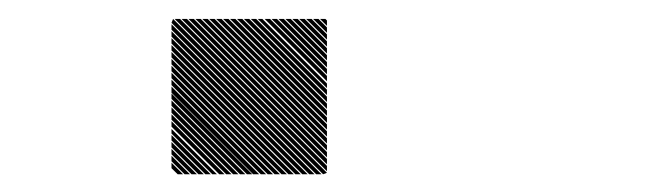

<svg xmlns="http://www.w3.org/2000/svg" viewBox="-20 -188 707 208"><path d="M334.2 -160 326.7 -167.5H332.5L334.2 -165.8ZM334.2 -152.5 319.2 -167.5H325L334.2 -158.3ZM334.2 -145 311.7 -167.5H317.5L334.2 -150.8ZM334.2 -137.5 304.2 -167.5H310L334.2 -143.3ZM334.2 -130 296.7 -167.5H302.5L334.2 -135.8ZM334.2 -122.5 289.2 -167.5H295L334.2 -128.3ZM334.2 -115 281.7 -167.5H287.5L334.2 -120.8ZM334.2 -107.5 274.2 -167.5H280L334.2 -113.3ZM334.2 -100 266.7 -167.5H272.5L334.2 -105.8ZM334.2 -92.5 259.2 -167.5H264.2L334.2 -97.5ZM334.2 -85 251.7 -167.5H257.5L334.2 -90.8ZM334.2 -77.5 244.2 -167.5H250L334.2 -83.3ZM334.2 -70 236.7 -167.5H242.5L334.2 -75.8ZM334.2 -62.5 229.2 -167.5H235L334.2 -68.3ZM334.2 -55 221.7 -167.5H227.5L334.2 -60.8ZM334.2 -47.5 214.2 -167.5H220L334.2 -53.3ZM334.2 -40 206.7 -167.5H212.5L334.2 -45.8ZM334.2 -32.5 199.2 -167.5H205L334.2 -38.3ZM334.2 -25 191.7 -167.5H197.5L334.2 -30.8ZM334.2 -17.5 184.2 -167.5H190L334.2 -23.3ZM334.2 -10 176.7 -167.5H182.5L334.2 -15.8ZM334.2 -2.5 169.2 -167.5H175L334.2 -8.3ZM330 0.8 165.8 -163.3 167.5 -167.5 334.2 -0.8ZM322.5 0.8 165.8 -155.8V-161.7L328.3 0.8ZM315 0.8 165.8 -148.3V-154.2L320.8 0.8ZM307.5 0.8 165.8 -140.8V-146.7L313.3 0.8ZM300 0.8 165.8 -133.3V-139.2L305.8 0.8ZM292.5 0.8 165.8 -125.8V-131.7L298.3 0.8ZM285 0.8 165.8 -118.3V-124.2L290.8 0.8ZM277.5 0.8 165.8 -110.8V-116.7L283.3 0.8ZM270 0.8 165.8 -103.3V-109.2L275.8 0.8ZM262.5 0.8 165.8 -95.8V-101.7L268.3 0.8ZM254.2 0.8 165.8 -87.5V-94.2L260.8 0.8ZM247.5 0.8 165.8 -80.8V-86.7L253.3 0.8ZM240 0.8 165.8 -73.3V-79.2L245.8 0.8ZM232.5 0.8 165.8 -65.8V-71.7L238.3 0.8ZM225 0.8 165.8 -58.3V-64.2L230.8 0.8ZM217.5 0.8 165.8 -50.8V-56.7L223.3 0.8ZM210 0.8 165.8 -43.3V-48.3L215 0.8ZM202.5 0.8 165.8 -35.8V-41.7L208.3 0.8ZM195 0.8 165.8 -28.3V-34.2L200.8 0.8ZM187.5 0.8 165.8 -20.8V-26.7L193.3 0.8ZM180 0.8 165.8 -13.3V-19.2L185.8 0.8ZM172.5 0.8 165.8 -5.8V-11.7L178.3 0.8Z"/></svg>

Font: 0xA000-Pixelated-Mono
Style: Pixelated-Mono
Weight: 400
Version: Version 0.1